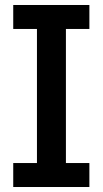

<svg xmlns="http://www.w3.org/2000/svg" viewBox="-20 -749 411 769"><path d="M128 -80V-649H244V-80ZM33 0V-96H338V0ZM33 -633V-729H338V-633Z"/></svg>

Font: Hubot Sans Condensed SemiBold
Style: Regular
Weight: 600
Width: 3
Designer: Deni Anggara
Foundry: GitHub, Inc., Subsidiary of Microsoft Corporation
Version: Version 2.000